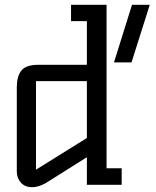

<svg xmlns="http://www.w3.org/2000/svg" viewBox="-20 -770 651 800"><path d="M424 -69H487V0H342V-115L169 -6Q138 10 114 10Q84 10 67 -9Q50 -28 50 -56V-406Q50 -452 69 -476Q88 -500 140 -500H342V-682H276V-750H424ZM342 -195V-432H130V-63ZM604 -750 528 -510H455L530 -750Z"/></svg>

Font: Kelly Slab
Style: Regular
Weight: 400
Designer: Denis Masharov
Foundry: Denis Masharov
Version: Version 1.001